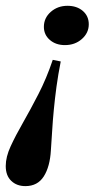

<svg xmlns="http://www.w3.org/2000/svg" viewBox="-40 -449 349 662"><path d="M141.9 -242.7 169.4 -237.1Q160.5 -191.9 154.8 -150.4Q149.2 -108.9 145.6 -71Q141.9 -33.1 139.9 1.6Q137.9 36.3 135.5 68.5Q132.3 125.8 110.9 159.3Q89.5 192.7 47.6 192.7Q17.7 192.7 -1.2 174.6Q-20.2 156.5 -20.2 123.4Q-20.2 91.9 -3.2 55.2Q13.7 18.5 39.1 -25.8Q64.5 -70.2 92.3 -124.2Q120.2 -178.2 141.9 -242.7ZM192.7 -429Q225 -429 245.6 -411.3Q266.1 -393.5 266.1 -365.3Q266.1 -335.5 242.3 -314.5Q218.5 -293.5 183.9 -293.5Q152.4 -293.5 131.9 -311.3Q111.3 -329 111.3 -356.5Q111.3 -387.1 135.1 -408.1Q158.9 -429 192.7 -429Z"/></svg>

Font: Playfair 5pt SemiExpanded Light ExtraBold
Style: Italic
Weight: 800
Italic angle: -15.6°
Version: Version 2.001;gftools[0.9.30]